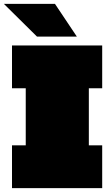

<svg xmlns="http://www.w3.org/2000/svg" viewBox="-29 -972 581 992"><path d="M162 -783 -9 -952H255L368 -783ZM33 0V-221H104V-516H33V-737H499V-516H430V-221H499V0Z"/></svg>

Font: Tomorrow Black
Style: Regular
Weight: 900
Designer: Tony de Marco, Monica Rizzolli
Foundry: Just in Type
Version: Version 2.002